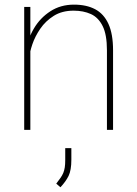

<svg xmlns="http://www.w3.org/2000/svg" viewBox="-20 -558 587 825"><path d="M110.4 0H84V-528.3H110.4V-415.5ZM91.8 -337.4Q98.6 -389.6 125.5 -435.3Q152.3 -481 196.3 -509.5Q240.2 -538.1 297.9 -538.1Q351.6 -538.1 388.9 -518.3Q426.3 -498.5 446 -455.3Q465.8 -412.1 465.8 -341.8V0H439.5V-341.8Q439.5 -409.2 421.1 -446Q402.8 -482.9 370.6 -497.6Q338.4 -512.2 296.4 -512.2Q246.6 -512.2 211.2 -490Q175.8 -467.8 153.1 -434.6Q130.4 -401.4 118.9 -367.2Q107.4 -333 106 -309.6ZM286.6 128.4Q286.6 173.3 274.7 197.8Q262.7 222.2 239.7 246.6L221.7 231Q232.9 216.8 240.2 206.1Q247.6 195.3 252 184.8Q256.3 174.3 258.3 161.4Q260.3 148.4 260.3 129.4V78.6H286.6Z"/></svg>

Font: Heebo Thin
Style: Regular
Weight: 250
Designer: Oded Ezer
Foundry: Ezer Type House
Version: Version 3.100